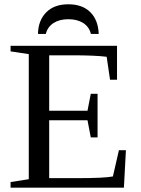

<svg xmlns="http://www.w3.org/2000/svg" viewBox="-20 -866 651 886"><path d="M28.8 -25.9 112.8 -39.1V-616.2L28.8 -628.9V-654.8H520V-498H487.8L472.2 -604Q417.5 -610.8 314 -610.8H207V-355H383.8L398.9 -433.1H430.2V-231.9H398.9L383.8 -311H207V-43.9H335.9Q461.9 -43.9 501 -51.8L528.8 -172.9H561L551.8 0H28.8ZM295.4 -846.2Q359.9 -846.2 396.5 -810.1Q433.1 -773.9 435.5 -709.5H399.4Q391.6 -742.2 364 -759.8Q336.4 -777.3 295.4 -777.3Q254.4 -777.3 227.1 -759.8Q199.7 -742.2 191.4 -709.5H155.3Q156.2 -771 192.9 -808.6Q229.5 -846.2 295.4 -846.2Z"/></svg>

Font: Times New Roman
Style: Regular
Weight: 400
Designer: Steve Matteson
Foundry: Ascender Corporation
Version: Version 2.00.3